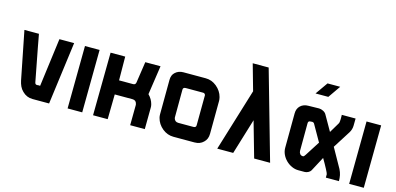

<svg xmlns="http://www.w3.org/2000/svg" viewBox="-75 -1339 3740 1814"><g transform="rotate(15 1794.5 -432.0)"><path d="M293 0Q235 0 193 -42Q172 -62 160.5 -87Q149 -112 143 -141L50 -611H192Q194 -599 215 -486.5Q236 -374 278 -158Q282 -139 298 -139Q300 -139 303.5 -139Q307 -139 314 -140Q315 -140 318.5 -140Q322 -140 330 -139L392 -612H536L455 0Z M779 0H636L642 -612H785Z M1248 0 1250 -200Q1250 -201 1248 -209Q1241 -243 1205 -243H1032L1028 0H885L892 -614H1035L1037 -382H1174Q1197 -382 1201 -404L1232 -612H1381L1339 -328Q1377 -290 1389 -243Q1391 -233 1392.5 -225Q1394 -217 1393 -209L1391 0Z M1496 -509Q1496 -558 1526 -584Q1558 -613 1604 -613H1823Q1882 -613 1930 -574Q1980 -533 1995 -475Q2000 -453 2000 -440L1998 -117Q1998 -64 1964 -33Q1931 0 1877 0H1671Q1612 0 1563 -39Q1513 -80 1498 -139Q1494 -154 1494 -173ZM1637 -182Q1637 -177 1638 -173Q1647 -139 1682 -139H1829Q1857 -139 1855 -165L1857 -453V-457Q1852 -475 1834 -475H1665Q1636 -475 1638 -449Z M2461 1 2362 -347 2256 1H2100L2287 -610L2215 -865H2371L2617 1Z M2947 -864H3071L2987 -743H2862ZM3014 -32Q3006 -18 2988.5 -9Q2971 0 2954 0H2893Q2859 0 2827.5 -14.5Q2796 -29 2771.5 -53Q2747 -77 2732.5 -108Q2718 -139 2718 -173L2720 -509Q2720 -557 2750 -585Q2780 -613 2828 -613L2931 -615Q2951 -615 2972.5 -604Q2994 -593 3003 -576L3088 -427L3147 -526Q3151 -532 3152.5 -543.5Q3154 -555 3154.5 -568Q3155 -581 3154.5 -593Q3154 -605 3154 -612H3289Q3289 -577 3288 -540.5Q3287 -504 3268 -473L3159 -301L3265 -112Q3279 -84 3284.5 -57.5Q3290 -31 3290 0H3162V-33Q3162 -37 3156 -50Q3150 -63 3140 -82Q3130 -101 3117 -124.5Q3104 -148 3089 -173ZM2877 -474Q2870 -472 2866 -467Q2862 -462 2862 -449L2861 -182Q2861 -165 2871 -152Q2881 -139 2900 -139Q2908 -139 2913.5 -147Q2919 -155 2923 -160L3013 -301H3015L2921 -466Q2914 -476 2902 -476Z M3533 0H3390L3396 -612H3539Z"/></g></svg>

Font: Covid19
Style: Regular
Weight: 400
Designer: Peter Wiegel
Foundry: (c) CAT - Ing. Peter Wiegel.  for Rudolf Maass + Partner GmbH
Version: Version 001.000